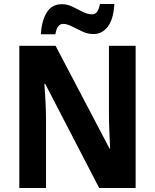

<svg xmlns="http://www.w3.org/2000/svg" viewBox="-20 -944 778 964"><path d="M661 0H478L207 -523H203Q206 -482 208.5 -433.5Q211 -385 211 -344V0H77V-714H259L530 -198H533Q531 -236 529 -284.5Q527 -333 527 -371V-714H661ZM185 -772Q189 -839 214.5 -881Q240 -923 291 -923Q318 -923 344.5 -910Q371 -897 395.5 -884.5Q420 -872 443 -872Q457 -872 466.5 -883.5Q476 -895 482 -924H554Q550 -848 521.5 -810.5Q493 -773 449 -773Q421 -773 394 -785.5Q367 -798 342 -811Q317 -824 297 -824Q283 -824 273 -812.5Q263 -801 258 -772Z"/></svg>

Font: Noto Sans Hebrew SemiCondensed
Style: Bold
Weight: 700
Width: 4
Designer: Monotype Design Team
Foundry: Monotype Imaging Inc.
Version: Version 2.004; ttfautohint (v1.8.4.7-5d5b)